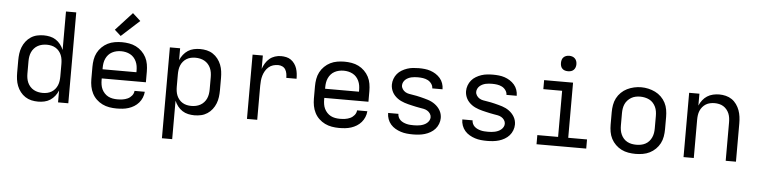

<svg xmlns="http://www.w3.org/2000/svg" viewBox="-53 -1050 6106 1547"><g transform="rotate(5 3000.0 -277.0)"><path d="M268 8Q240 8 213.5 2Q187 -4 164 -19Q141 -34 124 -56Q107 -78 97 -103.5Q87 -129 83.5 -156Q80 -183 80 -210V-310Q80 -337 83.5 -364Q87 -391 97 -416.5Q107 -442 124 -464Q141 -486 164 -501Q187 -516 213.5 -522Q240 -528 268 -528Q293 -528 318.5 -522.5Q344 -517 365.5 -503Q387 -489 403 -468.5Q419 -448 429 -424V-735H512V0H429V-96Q419 -72 403 -51.5Q387 -31 365.5 -17Q344 -3 318.5 2.5Q293 8 268 8ZM299 -65Q318 -65 336 -69Q354 -73 370 -82.5Q386 -92 398 -106.5Q410 -121 417 -138Q424 -155 426.5 -173.5Q429 -192 429 -210V-310Q429 -328 426.5 -346.5Q424 -365 417 -382Q410 -399 398 -413.5Q386 -428 370 -437.5Q354 -447 336 -451Q318 -455 299 -455Q280 -455 261.5 -451Q243 -447 226.5 -438Q210 -429 197 -414.5Q184 -400 176.5 -383Q169 -366 166 -347.5Q163 -329 163 -310V-210Q163 -191 166 -172.5Q169 -154 176.5 -137Q184 -120 197 -105.5Q210 -91 226.5 -82Q243 -73 261.5 -69Q280 -65 299 -65Z M902 8Q873 8 843.5 3Q814 -2 787.5 -15Q761 -28 739.5 -48.5Q718 -69 704.5 -95.5Q691 -122 685.5 -151Q680 -180 680 -210V-310Q680 -339 685 -368.5Q690 -398 703.5 -424Q717 -450 738.5 -471Q760 -492 786 -505Q812 -518 841.5 -523Q871 -528 900 -528Q929 -528 958.5 -523Q988 -518 1014 -505Q1040 -492 1061.5 -471Q1083 -450 1096.5 -424Q1110 -398 1115 -368.5Q1120 -339 1120 -310V-223H763V-210Q763 -191 766 -172Q769 -153 777 -136Q785 -119 798.5 -104.5Q812 -90 828.5 -81.5Q845 -73 864 -69.5Q883 -66 902 -66Q924 -66 945 -69Q966 -72 985.5 -81Q1005 -90 1019 -107Q1033 -124 1035 -146H1118Q1116 -121 1106.5 -98Q1097 -75 1081 -56.5Q1065 -38 1044 -25Q1023 -12 999.5 -4.5Q976 3 951.5 5.5Q927 8 902 8ZM763 -297H1037V-310Q1037 -329 1034 -347.5Q1031 -366 1023 -383.5Q1015 -401 1002.5 -415Q990 -429 973 -438Q956 -447 937.5 -451Q919 -455 900 -455Q881 -455 862.5 -451Q844 -447 827 -438Q810 -429 797.5 -415Q785 -401 777 -383.5Q769 -366 766 -347.5Q763 -329 763 -310ZM885 -577 834 -623 968 -769 1032 -711Z M1288 215V-520H1371V-424Q1381 -448 1397 -468.5Q1413 -489 1434.5 -503Q1456 -517 1481.5 -522.5Q1507 -528 1532 -528Q1560 -528 1586.5 -522Q1613 -516 1636 -501Q1659 -486 1676 -464Q1693 -442 1703 -416.5Q1713 -391 1716.5 -364Q1720 -337 1720 -310V-210Q1720 -183 1716.5 -156Q1713 -129 1703 -103.5Q1693 -78 1676 -56Q1659 -34 1636 -19Q1613 -4 1586.5 2Q1560 8 1532 8Q1507 8 1481.5 2.5Q1456 -3 1434.5 -17Q1413 -31 1397 -51.5Q1381 -72 1371 -96V215ZM1501 -65Q1520 -65 1538.5 -69Q1557 -73 1573.5 -82Q1590 -91 1603 -105.5Q1616 -120 1623.5 -137Q1631 -154 1634 -172.5Q1637 -191 1637 -210V-310Q1637 -329 1634 -347.5Q1631 -366 1623.5 -383Q1616 -400 1603 -414.5Q1590 -429 1573.5 -438Q1557 -447 1538.5 -451Q1520 -455 1501 -455Q1482 -455 1464 -451Q1446 -447 1430 -437.5Q1414 -428 1402 -413.5Q1390 -399 1383 -382Q1376 -365 1373.5 -346.5Q1371 -328 1371 -310V-210Q1371 -192 1373.5 -173.5Q1376 -155 1383 -138Q1390 -121 1402 -106.5Q1414 -92 1430 -82.5Q1446 -73 1464 -69Q1482 -65 1501 -65Z M1957 0V-520H2040V-412Q2048 -436 2061.5 -458Q2075 -480 2094 -496Q2113 -512 2137.5 -520Q2162 -528 2187 -528Q2208 -528 2229 -523.5Q2250 -519 2267 -507Q2284 -495 2296.5 -477.5Q2309 -460 2315.5 -440Q2322 -420 2324.5 -399Q2327 -378 2327 -357H2244Q2244 -374 2241 -391.5Q2238 -409 2229 -424Q2220 -439 2204 -446.5Q2188 -454 2170 -454Q2149 -454 2129 -448Q2109 -442 2093 -428Q2077 -414 2066.5 -396Q2056 -378 2050 -358Q2044 -338 2042 -317Q2040 -296 2040 -276V0Z M2702 8Q2673 8 2643.5 3Q2614 -2 2587.5 -15Q2561 -28 2539.5 -48.5Q2518 -69 2504.5 -95.5Q2491 -122 2485.5 -151Q2480 -180 2480 -210V-310Q2480 -339 2485 -368.5Q2490 -398 2503.5 -424Q2517 -450 2538.5 -471Q2560 -492 2586 -505Q2612 -518 2641.5 -523Q2671 -528 2700 -528Q2729 -528 2758.5 -523Q2788 -518 2814 -505Q2840 -492 2861.5 -471Q2883 -450 2896.5 -424Q2910 -398 2915 -368.5Q2920 -339 2920 -310V-223H2563V-210Q2563 -191 2566 -172Q2569 -153 2577 -136Q2585 -119 2598.5 -104.5Q2612 -90 2628.5 -81.5Q2645 -73 2664 -69.5Q2683 -66 2702 -66Q2724 -66 2745 -69Q2766 -72 2785.5 -81Q2805 -90 2819 -107Q2833 -124 2835 -146H2918Q2916 -121 2906.5 -98Q2897 -75 2881 -56.5Q2865 -38 2844 -25Q2823 -12 2799.5 -4.5Q2776 3 2751.5 5.5Q2727 8 2702 8ZM2563 -297H2837V-310Q2837 -329 2834 -347.5Q2831 -366 2823 -383.5Q2815 -401 2802.5 -415Q2790 -429 2773 -438Q2756 -447 2737.5 -451Q2719 -455 2700 -455Q2681 -455 2662.5 -451Q2644 -447 2627 -438Q2610 -429 2597.5 -415Q2585 -401 2577 -383.5Q2569 -366 2566 -347.5Q2563 -329 2563 -310Z M3299 8Q3274 8 3249.5 5.5Q3225 3 3201.5 -4.5Q3178 -12 3156.5 -24.5Q3135 -37 3119 -55.5Q3103 -74 3094.5 -97.5Q3086 -121 3086 -146Q3086 -146 3086 -146.5Q3086 -147 3086 -147H3169Q3169 -147 3169 -147Q3169 -147 3169 -147Q3169 -133 3175 -119.5Q3181 -106 3191.5 -96.5Q3202 -87 3215 -81Q3228 -75 3242 -71.5Q3256 -68 3270 -67Q3284 -66 3299 -66Q3313 -66 3327 -67Q3341 -68 3354.5 -71Q3368 -74 3381 -79.5Q3394 -85 3405 -94Q3416 -103 3423 -115.5Q3430 -128 3430 -142Q3430 -158 3420.5 -172Q3411 -186 3397 -194Q3383 -202 3367.5 -205Q3352 -208 3336 -210.5Q3320 -213 3304.5 -216.5Q3289 -220 3273 -223.5Q3257 -227 3241.5 -231Q3226 -235 3211 -240Q3196 -245 3181.5 -252Q3167 -259 3154 -268.5Q3141 -278 3130 -290Q3119 -302 3111.5 -316Q3104 -330 3100 -345.5Q3096 -361 3096 -377Q3096 -401 3104.5 -424Q3113 -447 3128 -465Q3143 -483 3164 -495.5Q3185 -508 3207.5 -515.5Q3230 -523 3254 -525.5Q3278 -528 3301 -528Q3325 -528 3349 -525.5Q3373 -523 3395.5 -515.5Q3418 -508 3438.5 -495Q3459 -482 3474.5 -464Q3490 -446 3498 -423Q3506 -400 3506 -376Q3506 -376 3506 -375.5Q3506 -375 3506 -375H3423Q3423 -375 3423 -375Q3423 -375 3423 -375Q3423 -395 3410.5 -412.5Q3398 -430 3380 -439Q3362 -448 3342 -451Q3322 -454 3301 -454Q3288 -454 3274.5 -453Q3261 -452 3248 -449Q3235 -446 3222.5 -440Q3210 -434 3200 -425Q3190 -416 3184 -403.5Q3178 -391 3178 -378Q3178 -362 3187.5 -348Q3197 -334 3210.5 -326Q3224 -318 3240 -315Q3256 -312 3272 -309.5Q3288 -307 3303.5 -304Q3319 -301 3334.5 -297Q3350 -293 3365.5 -289Q3381 -285 3396.5 -280Q3412 -275 3426 -268Q3440 -261 3453 -251.5Q3466 -242 3477 -230Q3488 -218 3496 -204Q3504 -190 3508 -174.5Q3512 -159 3512 -143Q3512 -119 3503 -95.5Q3494 -72 3478 -54Q3462 -36 3440.5 -23.5Q3419 -11 3395.5 -4Q3372 3 3347.5 5.5Q3323 8 3299 8Z M3899 8Q3874 8 3849.5 5.5Q3825 3 3801.5 -4.5Q3778 -12 3756.5 -24.5Q3735 -37 3719 -55.5Q3703 -74 3694.5 -97.5Q3686 -121 3686 -146Q3686 -146 3686 -146.5Q3686 -147 3686 -147H3769Q3769 -147 3769 -147Q3769 -147 3769 -147Q3769 -133 3775 -119.5Q3781 -106 3791.5 -96.5Q3802 -87 3815 -81Q3828 -75 3842 -71.5Q3856 -68 3870 -67Q3884 -66 3899 -66Q3913 -66 3927 -67Q3941 -68 3954.5 -71Q3968 -74 3981 -79.5Q3994 -85 4005 -94Q4016 -103 4023 -115.5Q4030 -128 4030 -142Q4030 -158 4020.5 -172Q4011 -186 3997 -194Q3983 -202 3967.5 -205Q3952 -208 3936 -210.5Q3920 -213 3904.5 -216.5Q3889 -220 3873 -223.5Q3857 -227 3841.5 -231Q3826 -235 3811 -240Q3796 -245 3781.5 -252Q3767 -259 3754 -268.5Q3741 -278 3730 -290Q3719 -302 3711.5 -316Q3704 -330 3700 -345.5Q3696 -361 3696 -377Q3696 -401 3704.5 -424Q3713 -447 3728 -465Q3743 -483 3764 -495.5Q3785 -508 3807.5 -515.5Q3830 -523 3854 -525.5Q3878 -528 3901 -528Q3925 -528 3949 -525.5Q3973 -523 3995.5 -515.5Q4018 -508 4038.5 -495Q4059 -482 4074.5 -464Q4090 -446 4098 -423Q4106 -400 4106 -376Q4106 -376 4106 -375.5Q4106 -375 4106 -375H4023Q4023 -375 4023 -375Q4023 -375 4023 -375Q4023 -395 4010.5 -412.5Q3998 -430 3980 -439Q3962 -448 3942 -451Q3922 -454 3901 -454Q3888 -454 3874.5 -453Q3861 -452 3848 -449Q3835 -446 3822.5 -440Q3810 -434 3800 -425Q3790 -416 3784 -403.5Q3778 -391 3778 -378Q3778 -362 3787.5 -348Q3797 -334 3810.5 -326Q3824 -318 3840 -315Q3856 -312 3872 -309.5Q3888 -307 3903.5 -304Q3919 -301 3934.5 -297Q3950 -293 3965.5 -289Q3981 -285 3996.5 -280Q4012 -275 4026 -268Q4040 -261 4053 -251.5Q4066 -242 4077 -230Q4088 -218 4096 -204Q4104 -190 4108 -174.5Q4112 -159 4112 -143Q4112 -119 4103 -95.5Q4094 -72 4078 -54Q4062 -36 4040.5 -23.5Q4019 -11 3995.5 -4Q3972 3 3947.5 5.5Q3923 8 3899 8Z M4299 0V-74H4467V-447H4315V-520H4549V-74H4701V0ZM4500 -608Q4487 -608 4475 -611.5Q4463 -615 4454 -624Q4445 -633 4441.5 -645Q4438 -657 4438 -670Q4438 -683 4441.5 -695Q4445 -707 4454 -716Q4463 -725 4475 -729Q4487 -733 4500 -733Q4513 -733 4525 -729Q4537 -725 4546 -716Q4555 -707 4559 -695Q4563 -683 4563 -670Q4563 -657 4559 -645Q4555 -633 4546 -624Q4537 -615 4525 -611.5Q4513 -608 4500 -608Z M5100 8Q5071 8 5041.5 3Q5012 -2 4986 -15Q4960 -28 4938.5 -49Q4917 -70 4903.5 -96Q4890 -122 4885 -151.5Q4880 -181 4880 -210V-310Q4880 -339 4885 -368.5Q4890 -398 4903.5 -424Q4917 -450 4938.5 -471Q4960 -492 4986.5 -505Q5013 -518 5042 -524.5Q5071 -531 5100 -531Q5129 -531 5158 -524.5Q5187 -518 5213.5 -505Q5240 -492 5261.5 -471Q5283 -450 5296.5 -424Q5310 -398 5315 -368.5Q5320 -339 5320 -310V-210Q5320 -181 5315 -151.5Q5310 -122 5296.5 -96Q5283 -70 5261.5 -49Q5240 -28 5214 -15Q5188 -2 5158.5 3Q5129 8 5100 8ZM5100 -66Q5119 -66 5137.5 -69.5Q5156 -73 5173 -82Q5190 -91 5202.5 -105Q5215 -119 5223 -136.5Q5231 -154 5234 -172.5Q5237 -191 5237 -210V-310Q5237 -329 5234 -348Q5231 -367 5223 -384Q5215 -401 5202 -415.5Q5189 -430 5172 -438.5Q5155 -447 5136 -451Q5117 -455 5098 -455Q5079 -455 5060.5 -451Q5042 -447 5026 -437.5Q5010 -428 4997 -414Q4984 -400 4976.5 -383Q4969 -366 4966 -347.5Q4963 -329 4963 -310V-210Q4963 -191 4966 -172.5Q4969 -154 4977 -136.5Q4985 -119 4997.5 -105Q5010 -91 5027 -82Q5044 -73 5062.5 -69.5Q5081 -66 5100 -66Z M5488 0V-520H5571V-424Q5581 -448 5597 -468.5Q5613 -489 5634 -502.5Q5655 -516 5680.5 -522Q5706 -528 5732 -528Q5758 -528 5784.5 -521.5Q5811 -515 5833 -500Q5855 -485 5871 -462.5Q5887 -440 5896 -415Q5905 -390 5908.5 -363.5Q5912 -337 5912 -310V0H5829V-310Q5829 -328 5826.5 -346.5Q5824 -365 5817 -382Q5810 -399 5798 -413.5Q5786 -428 5770.5 -437.5Q5755 -447 5736.5 -451Q5718 -455 5700 -455Q5682 -455 5663.5 -451Q5645 -447 5629.5 -437.5Q5614 -428 5602 -413.5Q5590 -399 5583 -382Q5576 -365 5573.5 -346.5Q5571 -328 5571 -310V0Z"/></g></svg>

Font: Iosevka Custom Extended
Style: Regular
Weight: 400
Width: 7
Monospace: yes
Designer: Belleve Invis
Foundry: Belleve Invis
Version: Version 11.2.4; ttfautohint (v1.8.4)